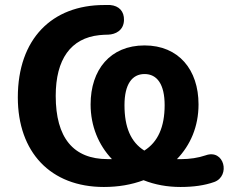

<svg xmlns="http://www.w3.org/2000/svg" viewBox="-20 -735 911 765"><path d="M394 10C451 10 504 1 552 -17C597 1 647 10 699 10C750 10 795 4 834 -10C899 -34 874 -143 799 -116C770 -106 735 -101 704 -101H685C739 -157 771 -231 771 -319C771 -457 692 -554 556 -554C419 -554 341 -457 341 -319C341 -232 373 -157 426 -101H409C272 -101 202 -186 202 -353C202 -499 262 -583 376 -595C385 -596 401 -597 412 -597C439 -598 473 -613 474 -655C475 -689 455 -712 419 -715H395C187 -715 51 -580 51 -347C51 -129 181 10 394 10ZM476 -316C476 -399 506 -440 556 -440C606 -440 636 -399 636 -316C636 -229 609 -169 555 -135C501 -169 476 -228 476 -316Z"/></svg>

Font: SN Pro
Style: Bold
Weight: 700
Designer: Tobias Whetton
Foundry: Supernotes
Version: Version 1.003;Glyphs 3.3 (3324)